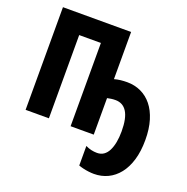

<svg xmlns="http://www.w3.org/2000/svg" viewBox="-162 -864 1221 1255"><g transform="rotate(20 448.5 -236.5)"><path d="M537 -386Q558 -392 580.5 -394.5Q603 -397 626 -397Q678 -397 722 -376.5Q766 -356 798 -316.5Q830 -277 848 -218Q866 -159 866 -82Q866 -3 848 57Q830 117 797.5 158Q765 199 721 220Q677 241 625 241Q608 241 587.5 238.5Q567 236 548.5 231.5Q530 227 517 222V86Q537 96 557 100.5Q577 105 597 105Q624 105 643.5 91.5Q663 78 675.5 53Q688 28 694.5 -6Q701 -40 701 -82Q701 -128 694 -162Q687 -196 673 -218Q659 -240 639 -250.5Q619 -261 594 -261Q578 -261 564 -259Q550 -257 537 -254V0H376V-579H225V0H63V-714H537Z"/></g></svg>

Font: Noto Sans Display Condensed ExtraBold
Style: Regular
Weight: 800
Width: 3
Designer: Monotype Design Team
Foundry: Monotype Imaging Inc.
Version: Version 2.003